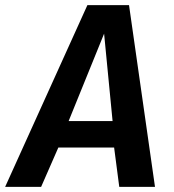

<svg xmlns="http://www.w3.org/2000/svg" viewBox="-55 -727 676 747"><path d="M-35 0 285 -707H447L548 0H409L389 -153H172L105 0ZM212 -256H383L350 -596Z"/></svg>

Font: Georama SemiBold
Style: Italic
Weight: 600
Italic angle: -9°
Designer: Jean-Baptiste Levee
Foundry: Production Type
Version: Version 1.000